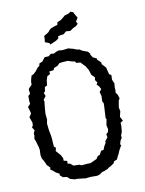

<svg xmlns="http://www.w3.org/2000/svg" viewBox="-95 -930 759 1005"><g transform="rotate(-10 285.0 -427.5)"><path d="M275 9 265 7 244 5 240 4H220L202 -1L196 -3L183 -15L161 -18L147 -30V-39L130 -48L117 -59L103 -69L105 -79L88 -96L87 -101L76 -123L70 -132L66 -150V-162L67 -179L64 -197L61 -205L55 -227L49 -241L52 -257L51 -270L58 -285L47 -303L53 -311L54 -327L43 -357L55 -375L50 -396L45 -411L59 -426L57 -439V-468L68 -478L65 -500L68 -507L84 -523V-538L86 -549L92 -570L103 -575L116 -587L131 -606L141 -613L143 -625L161 -633L176 -653L198 -654L211 -665L226 -663L240 -670L254 -675L273 -673L306 -677L320 -673L332 -670L349 -663L363 -661L370 -656L377 -652L404 -642L416 -628L413 -625L425 -608L446 -598L443 -594L463 -575L464 -565L478 -550L484 -543L489 -522L493 -507L504 -500L503 -477L506 -468L512 -455L510 -434L511 -422L510 -405L519 -393L525 -372L519 -363L513 -328L514 -320L517 -306L513 -289L510 -277L522 -255L508 -246L509 -228L506 -198L499 -180L500 -166L492 -155L486 -135L491 -130L479 -109L476 -103L468 -84L464 -78L456 -60L439 -53L436 -44L419 -32L407 -26L400 -20L381 -12L369 -9L353 2L340 6H303ZM268 -62 302 -65H316L351 -81L360 -95L372 -100L382 -119L396 -122L402 -138L413 -157L412 -164L427 -183L424 -200L434 -209L438 -223L433 -246L435 -257L439 -277L435 -284L438 -335L439 -361L433 -373L434 -402L428 -423L439 -437L430 -454L419 -464L425 -475L415 -489L417 -504L401 -519L396 -535L392 -547L379 -569L365 -583L356 -593L334 -595L328 -604L314 -606L292 -613L261 -611L247 -609L235 -597L214 -588L211 -578L187 -575L189 -561L173 -553L166 -532L163 -505L150 -499L147 -476L139 -470L146 -452L132 -434L135 -426L131 -389L129 -359L132 -330L128 -308L132 -272L138 -241L140 -226L141 -203L143 -183L152 -176L148 -159L171 -133L180 -115V-102L198 -98V-83L211 -81L226 -68L258 -67ZM217 -713 214 -721 204 -725 191 -730 193 -748V-763L207 -771L219 -779L225 -787L235 -796L257 -804L271 -808L274 -822L290 -828L300 -835L318 -850L329 -853L341 -857L350 -864L364 -859L370 -847L382 -827L370 -808L377 -795L366 -785L354 -779L345 -774L332 -765L319 -766L310 -767L295 -754L280 -752L265 -749L264 -738L251 -728L240 -723Z"/></g></svg>

Font: Winky Rough Light
Style: Regular
Weight: 300
Designer: Simon Atzbach
Foundry: typofactur
Version: Version 1.206; ttfautohint (v1.8.4.7-5d5b)